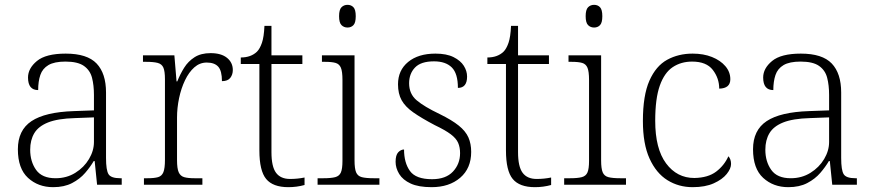

<svg xmlns="http://www.w3.org/2000/svg" viewBox="-20 -765 3616 795"><path d="M200 10Q138 10 96 -28.5Q54 -67 54 -147Q54 -226 110.5 -263.5Q167 -301 286 -305L369 -308V-372Q369 -412 361 -443Q353 -474 327.5 -492Q302 -510 251 -510Q205 -510 180.5 -495.5Q156 -481 147 -454.5Q138 -428 138 -392Q96 -392 96 -444Q96 -482 133 -512.5Q170 -543 252 -543Q341 -543 380 -502Q419 -461 419 -382V-111Q419 -60 429.5 -43.5Q440 -27 478 -27H484V0H382L372 -98H368Q354 -74 332.5 -49Q311 -24 278.5 -7Q246 10 200 10ZM210 -27Q256 -27 292 -49.5Q328 -72 348.5 -106.5Q369 -141 369 -177V-279L290 -276Q219 -274 179 -258Q139 -242 122 -213.5Q105 -185 105 -145Q105 -96 129.5 -61.5Q154 -27 210 -27Z M576 0V-27H591Q619 -27 634.5 -31.5Q650 -36 656.5 -52Q663 -68 663 -103V-437Q663 -470 656.5 -485Q650 -500 633 -504.5Q616 -509 585 -509H572V-536H702L711 -428H714Q726 -458 742.5 -484.5Q759 -511 785.5 -528Q812 -545 852 -545Q896 -545 920 -525.5Q944 -506 944 -475Q944 -456 933.5 -442.5Q923 -429 899 -429Q899 -472 883.5 -489Q868 -506 836 -506Q807 -506 784.5 -486Q762 -466 746 -432.5Q730 -399 721.5 -358.5Q713 -318 713 -278V-102Q713 -67 720 -51.5Q727 -36 742.5 -31.5Q758 -27 785 -27H818V0Z M1174 10Q1110 10 1082 -24Q1054 -58 1054 -142V-500H977V-527Q1019 -527 1044 -551Q1056 -563 1064.5 -587.5Q1073 -612 1075 -658H1104V-536H1232V-500H1104V-135Q1104 -75 1123 -49.5Q1142 -24 1181 -24Q1212 -24 1241 -30V1Q1209 10 1174 10Z M1419 -651Q1404 -651 1394 -661Q1384 -671 1384 -698Q1384 -725 1394 -735Q1404 -745 1419 -745Q1434 -745 1443.5 -735Q1453 -725 1453 -698Q1453 -671 1443.5 -661Q1434 -651 1419 -651ZM1295 0V-27H1320Q1351 -27 1368 -31.5Q1385 -36 1391.5 -51Q1398 -66 1398 -99V-434Q1398 -469 1391.5 -484.5Q1385 -500 1369.5 -504.5Q1354 -509 1326 -509H1313V-536H1448V-101Q1448 -67 1454.5 -51.5Q1461 -36 1478 -31.5Q1495 -27 1527 -27H1551V0Z M1767 10Q1713 10 1680.5 -5Q1648 -20 1633 -44.5Q1618 -69 1618 -95Q1618 -123 1629 -134.5Q1640 -146 1653 -146Q1653 -91 1677.5 -57Q1702 -23 1769 -23Q1826 -23 1855.5 -54.5Q1885 -86 1885 -131Q1885 -155 1877 -173.5Q1869 -192 1846.5 -209Q1824 -226 1780 -247Q1725 -276 1691.5 -299.5Q1658 -323 1643 -350Q1628 -377 1628 -416Q1628 -474 1670 -508.5Q1712 -543 1783 -543Q1829 -543 1858 -528.5Q1887 -514 1900.5 -492.5Q1914 -471 1914 -448Q1914 -401 1876 -401Q1876 -461 1850.5 -486Q1825 -511 1777 -511Q1723 -511 1698.5 -485.5Q1674 -460 1674 -420Q1674 -376 1705.5 -349.5Q1737 -323 1800 -293Q1851 -268 1879.5 -245Q1908 -222 1919.5 -196Q1931 -170 1931 -136Q1931 -68 1885.5 -29Q1840 10 1767 10Z M2195 10Q2131 10 2103 -24Q2075 -58 2075 -142V-500H1998V-527Q2040 -527 2065 -551Q2077 -563 2085.5 -587.5Q2094 -612 2096 -658H2125V-536H2253V-500H2125V-135Q2125 -75 2144 -49.5Q2163 -24 2202 -24Q2233 -24 2262 -30V1Q2230 10 2195 10Z M2440 -651Q2425 -651 2415 -661Q2405 -671 2405 -698Q2405 -725 2415 -735Q2425 -745 2440 -745Q2455 -745 2464.5 -735Q2474 -725 2474 -698Q2474 -671 2464.5 -661Q2455 -651 2440 -651ZM2316 0V-27H2341Q2372 -27 2389 -31.5Q2406 -36 2412.5 -51Q2419 -66 2419 -99V-434Q2419 -469 2412.5 -484.5Q2406 -500 2390.5 -504.5Q2375 -509 2347 -509H2334V-536H2469V-101Q2469 -67 2475.5 -51.5Q2482 -36 2499 -31.5Q2516 -27 2548 -27H2572V0Z M2848 10Q2790 10 2743.5 -19Q2697 -48 2669.5 -108.5Q2642 -169 2642 -264Q2642 -370 2669 -431Q2696 -492 2742.5 -517.5Q2789 -543 2848 -543Q2893 -543 2928 -529Q2963 -515 2983.5 -491Q3004 -467 3004 -437Q3004 -399 2958 -398Q2958 -441 2931.5 -475.5Q2905 -510 2846 -510Q2800 -510 2765.5 -487Q2731 -464 2712 -410.5Q2693 -357 2693 -265Q2693 -149 2738 -88.5Q2783 -28 2855 -28Q2912 -29 2945.5 -54.5Q2979 -80 2996 -118Q3007 -106 3007 -86Q3007 -67 2989 -44.5Q2971 -22 2935.5 -6Q2900 10 2848 10Z M3244 10Q3182 10 3140 -28.5Q3098 -67 3098 -147Q3098 -226 3154.5 -263.5Q3211 -301 3330 -305L3413 -308V-372Q3413 -412 3405 -443Q3397 -474 3371.5 -492Q3346 -510 3295 -510Q3249 -510 3224.5 -495.5Q3200 -481 3191 -454.5Q3182 -428 3182 -392Q3140 -392 3140 -444Q3140 -482 3177 -512.5Q3214 -543 3296 -543Q3385 -543 3424 -502Q3463 -461 3463 -382V-111Q3463 -60 3473.5 -43.5Q3484 -27 3522 -27H3528V0H3426L3416 -98H3412Q3398 -74 3376.5 -49Q3355 -24 3322.5 -7Q3290 10 3244 10ZM3254 -27Q3300 -27 3336 -49.5Q3372 -72 3392.5 -106.5Q3413 -141 3413 -177V-279L3334 -276Q3263 -274 3223 -258Q3183 -242 3166 -213.5Q3149 -185 3149 -145Q3149 -96 3173.5 -61.5Q3198 -27 3254 -27Z"/></svg>

Font: Noto Serif Tibetan ExtraLight
Style: Regular
Weight: 200
Designer: Monotype Design Team
Foundry: Monotype Imaging Inc.
Version: Version 2.103; ttfautohint (v1.8.4.7-5d5b)